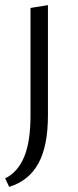

<svg xmlns="http://www.w3.org/2000/svg" viewBox="-23 -440 303 749"><path d="M96 -409 164 -420V11Q164 129 127 197Q90 265 13 289L-3 256Q47 231 71.5 171.5Q96 112 96 11Z"/></svg>

Font: LXGW Bright TC
Style: Regular
Weight: 400
Designer: Christian Thalmann (Catharsis Fonts)
Foundry: LXGW / Christian Thalmann (Catharsis Fonts) / Fontworks Inc.
Version: Version 5.501